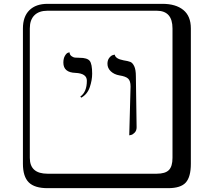

<svg xmlns="http://www.w3.org/2000/svg" viewBox="-20 -774 1120 1006"><path d="M657.2 -64.9 664.1 -320.8Q664.1 -350.6 651.1 -362.3Q638.2 -374 606 -378.9Q578.1 -383.8 560.5 -400.4Q543 -417 543 -439.9Q543 -459 552.5 -470.9Q562 -482.9 571.3 -485.4L581.1 -487.8Q585 -465.8 627 -458Q651.9 -454.1 663.3 -449.5Q674.8 -444.8 683.3 -427Q691.9 -409.2 691.9 -374L695.8 -106.9Q695.8 -89.8 685.8 -79.3Q675.8 -68.8 666.5 -66.9ZM405.8 -262.2 400.9 -268.1Q435.1 -292 435.1 -351.1Q435.1 -389.2 376 -392.1Q312 -394 312 -445.8Q312 -467.8 320.1 -481.4Q328.1 -495.1 335.9 -497.6L344.2 -500Q345.2 -486.8 354.5 -480Q363.8 -473.1 372.3 -472.2Q380.9 -471.2 397 -471.2Q437 -471.2 450 -455.1Q462.9 -439 462.9 -388.2Q462.9 -354 450.4 -317.1Q438 -280.3 405.8 -262.2ZM229 -717.8Q184.1 -717.8 160.2 -693.8Q136.2 -669.9 136.2 -625V53.2Q136.2 136.2 229 136.2H800.8Q845.7 136.2 864.7 117.2Q883.8 98.1 883.8 53.2V-625Q883.8 -717.8 800.8 -717.8ZM980 84Q980 152.8 953.4 182.4Q926.8 211.9 860.8 211.9H229Q161.1 211.9 130.6 181.4Q100.1 150.9 100.1 84V-625Q100.1 -687 134 -720.5Q168 -753.9 229 -753.9H831.1Q900.9 -753.9 940.4 -721.9Q980 -689.9 980 -625Z"/></svg>

Font: Linux Biolinum Keyboard
Style: Regular
Weight: 700
Designer: Philipp H. Poll
Foundry: Philipp H. Poll
Version: Version 0.6.1 ; ttfautohint (v0.9)